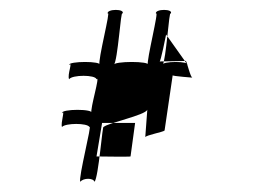

<svg xmlns="http://www.w3.org/2000/svg" viewBox="-20 -536 535 378"><path d="M102 -286C109 -294 152 -294 156 -286C162 -294 134 -186 138 -178C144 -186 164 -186 166 -178C174 -186 182 -294 184 -286C192 -294 266 -309 270 -320L266 -266C268 -270 301 -276 304 -279L320 -388C317 -386 364 -383 359 -383C355 -383 348 -414 346 -416L294 -415C296 -412 307 -468 307 -468L346 -413C345 -404 346 -416 348 -408C356 -416 297 -416 300 -408C307 -416 313 -519 316 -509C323 -519 284 -519 287 -509C294 -519 268 -416 271 -408C278 -416 202 -416 204 -408C212 -416 218 -519 221 -509C228 -519 189 -519 192 -509C199 -519 172 -416 176 -408C182 -416 114 -416 116 -408C124 -416 112 -389 116 -380C122 -389 168 -389 170 -380C178 -389 157 -322 160 -313C167 -322 99 -322 102 -313C109 -322 99 -294 102 -286ZM170 -228 181 -294H246L237 -228C237 -227 170 -228 170 -228Z"/></svg>

Font: Zinc
Style: Regular
Weight: 400
Version: Version 1